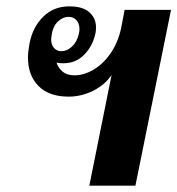

<svg xmlns="http://www.w3.org/2000/svg" viewBox="-20 -584 558 604"><path d="M331 -348Q310 -317 273 -298.5Q236 -280 196 -280Q134 -280 101 -313.5Q68 -347 68 -403Q68 -421 73 -448Q83 -499 116 -531.5Q149 -564 198 -564Q240 -564 261 -545.5Q282 -527 282 -498Q282 -485 280 -478Q271 -438 244.5 -411.5Q218 -385 180 -385Q161 -385 158 -388Q161 -373 175.5 -360Q190 -347 214 -347Q244 -347 274.5 -365Q305 -383 328 -416.5Q351 -450 361 -495L372 -553H518L406 0H261ZM228 -477Q230 -487 230 -492Q230 -510 220.5 -520.5Q211 -531 196 -531Q178 -531 162.5 -516.5Q147 -502 143 -477Q141 -465 141 -460Q141 -443 150 -433Q159 -423 173 -423Q191 -423 206.5 -437.5Q222 -452 228 -477Z"/></svg>

Font: Trirong
Style: Bold Italic
Weight: 700
Italic angle: -12°
Designer: Katatrad Team
Foundry: CadsonDemak
Version: Version 1.001